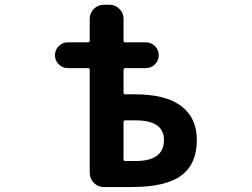

<svg xmlns="http://www.w3.org/2000/svg" viewBox="-20 -793 1040 793"><path d="M490.2 -410.2Q490.2 -403.3 498 -403.3H540Q665 -403.3 729 -354.5Q793 -305.7 793 -214.8Q793 -116.2 729 -68.4Q665 -20.5 523.4 -20.5H408.2Q384.8 -20.5 367.7 -37.6Q350.6 -54.7 350.6 -78.1V-503.9Q350.6 -511.7 343.8 -511.7H259.8Q238.3 -511.7 222.7 -527.3Q207 -543 207 -564.9Q207 -586.9 222.7 -602.5Q238.3 -618.2 259.8 -618.2H343.8Q350.6 -618.2 350.6 -625V-715.8Q350.6 -739.3 367.7 -756.3Q384.8 -773.4 408.2 -773.4H432.6Q456.1 -773.4 473.1 -756.3Q490.2 -739.3 490.2 -715.8V-625Q490.2 -618.2 498 -618.2H582Q604.5 -618.2 620.1 -602.5Q635.7 -586.9 635.7 -564.9Q635.7 -543 620.1 -527.3Q604.5 -511.7 582 -511.7H498Q490.2 -511.7 490.2 -503.9ZM490.2 -134.8Q490.2 -127.9 498 -127.9H540Q657.2 -127.9 657.2 -214.8Q657.2 -295.9 540 -295.9H498Q490.2 -295.9 490.2 -289.1Z"/></svg>

Font: Gen Jyuu Gothic Monospace Bold
Style: Bold
Weight: 700
Designer: [Source Han Sans]
Ryoko NISHIZUKA  (kana & ideographs); Paul D. Hunt (Latin, Greek & Cyrillic); Wenlong ZHANG  (bopomofo
Version: Version 1.002.20150607